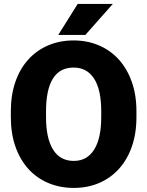

<svg xmlns="http://www.w3.org/2000/svg" viewBox="-20 -921 730 951"><path d="M655.8 -340.8Q655.8 -259.3 632.8 -194.3Q609.9 -129.4 568.6 -84Q527.3 -38.6 470.5 -14.4Q413.6 9.8 345.7 9.8Q276.9 9.8 219.5 -14.4Q162.1 -38.6 120.8 -84Q79.6 -129.4 56.6 -194.3Q33.7 -259.3 33.7 -340.8V-369.6Q33.7 -451.2 56.4 -516.1Q79.1 -581.1 120.4 -626.5Q161.6 -671.9 218.8 -696.3Q275.9 -720.7 344.7 -720.7Q412.6 -720.7 469.7 -696.3Q526.9 -671.9 568.1 -626.5Q609.4 -581.1 632.6 -516.1Q655.8 -451.2 655.8 -369.6ZM481.4 -370.6Q481.4 -476.6 446 -531.5Q410.6 -586.4 344.7 -586.4Q275.9 -586.4 241.9 -531.5Q208 -476.6 208 -370.6V-340.8Q208 -236.3 242.7 -180.2Q277.3 -124 345.7 -124Q411.1 -124 446.3 -179.9Q481.4 -235.8 481.4 -340.8ZM364.7 -901.4H538.6L402.8 -748H268.6Z"/></svg>

Font: RobotoDraft
Style: Black
Weight: 900
Designer: Google
Version: Version 2.000980w3; 2014; ttfautohint (v1.1) -l 5 -r 24 -G 4